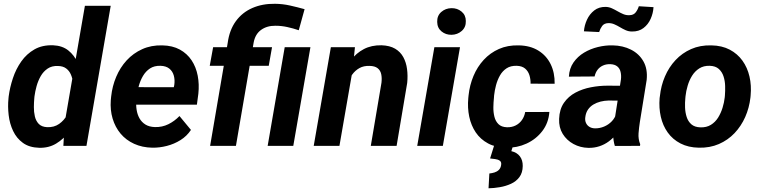

<svg xmlns="http://www.w3.org/2000/svg" viewBox="-20 -781 4073 1028"><path d="M326.2 -123 434.6 -750H572.8L442.9 0H319.3ZM25.4 -253.9 26.4 -264.6Q32.7 -313 49.1 -362.3Q65.4 -411.6 94 -452.1Q122.6 -492.7 164.6 -516.6Q206.5 -540.5 264.2 -538.6Q313.5 -536.6 345.7 -511Q377.9 -485.4 395.8 -445.1Q413.6 -404.8 420.2 -359.6Q426.8 -314.5 425.3 -273.9L422.9 -250.5Q415 -207 396.7 -160.9Q378.4 -114.7 349.4 -75.4Q320.3 -36.1 280.5 -12.2Q240.7 11.7 189.9 10.3Q136.7 8.8 102.8 -15.9Q68.8 -40.5 50.3 -79.6Q31.7 -118.7 26.4 -164.6Q21 -210.4 25.4 -253.9ZM164.6 -265.1 163.6 -254.9Q161.6 -233.9 161.4 -207.8Q161.1 -181.6 166.7 -157.5Q172.4 -133.3 187.7 -117.4Q203.1 -101.6 232.4 -100.1Q269.5 -98.6 296.4 -117.4Q323.2 -136.2 339.6 -166Q356 -195.8 361.8 -228.5L370.6 -293.5Q373 -315.9 370.6 -338.9Q368.2 -361.8 359.6 -381.8Q351.1 -401.9 334.2 -414.6Q317.4 -427.2 290.5 -427.7Q257.8 -429.2 235.1 -413.8Q212.4 -398.4 198.2 -373.8Q184.1 -349.1 176 -320.3Q168 -291.5 164.6 -265.1Z M795.9 9.8Q741.7 8.8 698.2 -11Q654.8 -30.8 625.7 -65.4Q596.7 -100.1 583 -146Q569.3 -191.9 573.2 -244.6L575.2 -264.6Q581.1 -319.8 602.1 -369.6Q623 -419.4 658.2 -457.8Q693.4 -496.1 741.5 -517.8Q789.6 -539.6 848.6 -538.1Q903.8 -537.1 942.9 -515.6Q981.9 -494.1 1005.9 -458Q1029.8 -421.9 1038.6 -375.7Q1047.4 -329.6 1042 -279.3L1034.2 -220.7H626L641.1 -314.5L910.6 -314L913.1 -326.2Q917 -353 910.6 -376.2Q904.3 -399.4 886.7 -413.6Q869.1 -427.7 839.8 -428.7Q806.2 -429.7 783.2 -414.6Q760.3 -399.4 745.6 -374.5Q731 -349.6 723.1 -320.6Q715.3 -291.5 711.9 -264.6L710 -245.1Q707.5 -219.2 711.4 -193.6Q715.3 -168 726.8 -147.5Q738.3 -127 758.5 -114.3Q778.8 -101.6 809.6 -100.6Q848.6 -99.6 881.6 -116Q914.6 -132.3 940.9 -159.7L1002.4 -85.4Q980.5 -52.2 946.5 -31Q912.6 -9.8 873.5 0.2Q834.5 10.3 795.9 9.8Z M1243.2 0H1105L1199.2 -551.8Q1208.5 -620.6 1242.7 -667.5Q1276.9 -714.4 1330.8 -738Q1384.8 -761.7 1452.6 -760.7Q1493.2 -760.3 1532.5 -751.5Q1571.8 -742.7 1610.8 -731.9L1579.6 -619.1Q1549.3 -629.4 1518.1 -636.2Q1486.8 -643.1 1454.6 -643.1Q1409.2 -643.6 1377.7 -620.8Q1346.2 -598.1 1337.9 -552.2ZM1436.5 -528.3 1418.9 -428.7H1103L1121.1 -528.3ZM1642.1 -528.3 1550.3 0H1413.1L1504.4 -528.3Z M1868.2 -407.7 1797.4 0H1659.7L1751.5 -528.3H1880.4ZM1827.6 -282.7 1793.5 -281.7Q1798.8 -329.1 1814.9 -375.5Q1831.1 -421.9 1859.1 -459.2Q1887.2 -496.6 1928 -518.1Q1968.8 -539.6 2022.9 -538.6Q2066.9 -537.1 2095.5 -520.3Q2124 -503.4 2139.4 -475.1Q2154.8 -446.8 2159.4 -411.1Q2164.1 -375.5 2160.2 -336.9L2103.5 0H1965.3L2022.5 -338.4Q2025.4 -364.3 2021 -384.3Q2016.6 -404.3 2001.7 -416Q1986.8 -427.7 1958.5 -428.2Q1927.2 -429.2 1904.5 -416.5Q1881.8 -403.8 1866.2 -382.3Q1850.6 -360.8 1841.3 -335Q1832 -309.1 1827.6 -282.7Z M2442.9 -528.3 2351.1 0H2213.9L2305.7 -528.3ZM2320.8 -663.6Q2319.8 -696.8 2342.5 -716.8Q2365.2 -736.8 2397.5 -737.3Q2428.2 -737.8 2451.2 -719Q2474.1 -700.2 2474.1 -668.5Q2475.1 -635.3 2452.1 -615.2Q2429.2 -595.2 2397.5 -594.7Q2366.7 -594.2 2344 -612.8Q2321.3 -631.3 2320.8 -663.6Z M2694.8 -99.6Q2720.7 -99.1 2741 -109.4Q2761.2 -119.6 2774.4 -138.2Q2787.6 -156.7 2792 -181.2L2921.4 -181.6Q2917 -122.6 2883.5 -79.1Q2850.1 -35.6 2799.1 -12.2Q2748 11.2 2690.9 9.8Q2633.8 8.8 2593 -13.2Q2552.2 -35.2 2527.3 -72Q2502.4 -108.9 2492.4 -156.2Q2482.4 -203.6 2487.3 -255.9L2488.8 -270.5Q2494.6 -325.2 2515.1 -374.3Q2535.6 -423.3 2570.1 -460.7Q2604.5 -498 2651.4 -518.8Q2698.2 -539.6 2757.3 -538.1Q2818.4 -537.1 2861.8 -510.5Q2905.3 -483.9 2928 -438Q2950.7 -392.1 2949.7 -332.5L2820.8 -333Q2821.3 -356.9 2814.5 -378.7Q2807.6 -400.4 2791.3 -414.1Q2774.9 -427.7 2747.1 -428.7Q2714.4 -429.7 2692.4 -415.3Q2670.4 -400.9 2656.7 -376.7Q2643.1 -352.5 2635.7 -324.5Q2628.4 -296.4 2625.5 -270L2624.5 -255.9Q2622.1 -233.9 2621.6 -207.3Q2621.1 -180.7 2627 -156.5Q2632.8 -132.3 2648.7 -116.5Q2664.6 -100.6 2694.8 -99.6ZM2625.5 -1.5 2727.5 -2.4 2717.8 28.3Q2748 35.2 2763.7 56.2Q2779.3 77.1 2778.8 107.9Q2778.3 144 2761 167.2Q2743.7 190.4 2715.8 203.1Q2688 215.8 2656.2 221.2Q2624.5 226.6 2595.7 227.1L2600.1 147.9Q2614.3 146.5 2627.7 142.3Q2641.1 138.2 2650.9 128.7Q2660.6 119.1 2663.1 103Q2666 86.4 2655.8 79.3Q2645.5 72.3 2630.4 70.6Q2615.2 68.8 2604 67.4Z M3267.6 -119.1 3304.7 -356Q3307.1 -377.4 3302.7 -396Q3298.3 -414.6 3284.9 -425.5Q3271.5 -436.5 3247.1 -437.5Q3225.1 -438 3207.8 -429.9Q3190.4 -421.9 3179.2 -407Q3168 -392.1 3163.6 -371.6L3025.9 -370.6Q3028.3 -414.6 3050.5 -446.5Q3072.8 -478.5 3106.9 -499Q3141.1 -519.5 3181.4 -529.3Q3221.7 -539.1 3260.3 -538.1Q3315.4 -537.1 3358.6 -515.1Q3401.9 -493.2 3425 -452.4Q3448.2 -411.6 3442.4 -353.5L3405.8 -127Q3401.4 -98.6 3398.9 -67.6Q3396.5 -36.6 3407.7 -8.8L3406.7 0L3272 0.5Q3263.2 -28.3 3263.2 -58.8Q3263.2 -89.4 3267.6 -119.1ZM3320.3 -321.8 3307.1 -242.2 3237.3 -242.7Q3216.3 -242.2 3195.6 -237.1Q3174.8 -231.9 3157.2 -221.4Q3139.6 -210.9 3128.2 -194.3Q3116.7 -177.7 3113.8 -153.8Q3111.3 -136.7 3117.2 -123.3Q3123 -109.9 3135.5 -102.1Q3147.9 -94.2 3165.5 -93.8Q3190.4 -93.3 3214.4 -103.3Q3238.3 -113.3 3255.9 -131.8Q3273.4 -150.4 3280.3 -174.8L3309.6 -113.8Q3297.9 -86.4 3280 -63.5Q3262.2 -40.5 3239.3 -23.7Q3216.3 -6.8 3189 2.2Q3161.6 11.2 3130.4 10.7Q3086.9 9.8 3050.5 -10Q3014.2 -29.8 2992.9 -64.2Q2971.7 -98.6 2973.6 -144.5Q2975.6 -196.3 2999.5 -230.7Q3023.4 -265.1 3061.3 -285.2Q3099.1 -305.2 3143.8 -313.7Q3188.5 -322.3 3232.4 -322.3ZM3400.4 -747.6 3479 -742.7Q3477.1 -710 3463.6 -679.9Q3450.2 -649.9 3425.3 -630.9Q3400.4 -611.8 3363.8 -612.3Q3345.7 -612.3 3329.8 -619.4Q3314 -626.5 3299.1 -635.5Q3284.2 -644.5 3268.8 -651.1Q3253.4 -657.7 3236.3 -657.2Q3214.4 -656.2 3203.9 -641.8Q3193.4 -627.4 3188 -609.4L3106.4 -613.3Q3108.9 -645.5 3122.8 -675.5Q3136.7 -705.6 3161.6 -725.1Q3186.5 -744.6 3222.7 -744.1Q3240.2 -743.7 3255.9 -736.6Q3271.5 -729.5 3286.6 -720.7Q3301.8 -711.9 3317.4 -705.3Q3333 -698.7 3350.6 -699.7Q3372.1 -700.2 3383.3 -714.4Q3394.5 -728.5 3400.4 -747.6Z M3511.7 -255.9 3513.2 -266.1Q3519 -322.3 3540.3 -371.8Q3561.5 -421.4 3596.9 -459.2Q3632.3 -497.1 3680.4 -518.3Q3728.5 -539.6 3788.6 -538.1Q3845.7 -537.1 3887.2 -515.1Q3928.7 -493.2 3955.3 -456.1Q3981.9 -418.9 3992.9 -371.1Q4003.9 -323.2 3999 -270L3998 -259.3Q3991.7 -203.6 3970 -154.5Q3948.2 -105.5 3912.8 -68.1Q3877.4 -30.8 3829.1 -9.8Q3780.8 11.2 3721.7 9.8Q3665.5 8.8 3623.5 -12.9Q3581.5 -34.7 3555.2 -71.5Q3528.8 -108.4 3518.1 -155.8Q3507.3 -203.1 3511.7 -255.9ZM3650.4 -266.1 3649.4 -255.4Q3647 -231.9 3647.9 -205.3Q3648.9 -178.7 3656.5 -154.8Q3664.1 -130.9 3681.6 -115.5Q3699.2 -100.1 3730 -99.1Q3762.7 -98.1 3786.1 -112.5Q3809.6 -127 3824.7 -151.1Q3839.8 -175.3 3848.6 -203.9Q3857.4 -232.4 3860.4 -259.8L3861.3 -270Q3863.3 -293.5 3862.5 -320.6Q3861.8 -347.7 3854 -371.8Q3846.2 -396 3828.6 -411.9Q3811 -427.7 3780.3 -428.7Q3747.6 -429.7 3724.1 -414.8Q3700.7 -399.9 3685.5 -375.5Q3670.4 -351.1 3661.9 -322.3Q3653.3 -293.5 3650.4 -266.1Z"/></svg>

Font: Roboto
Style: Bold Italic
Weight: 700
Italic angle: -12°
Designer: Christian Robertson
Foundry: Google
Version: Version 3.0